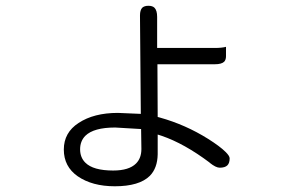

<svg xmlns="http://www.w3.org/2000/svg" viewBox="-20 -587 1040 667"><path d="M373 5.4Q303.7 5.4 276.4 -22Q258.3 -40 258.3 -68.4Q258.3 -96.7 276.4 -115.2Q305.7 -144 379.9 -144H380.4L470.2 -138.7L471.2 -69.3Q471.2 -37.6 452.6 -19Q428.2 5.4 373 5.4ZM527.8 -119.6 541.5 -115.2Q620.1 -88.4 708.5 -22V-21.5Q730 -4.4 743.2 -4.4Q761.7 -4.4 770 -12.7Q777.8 -20.5 777.8 -37.1Q777.8 -45.4 763.2 -59.6Q744.1 -78.6 703.1 -104.5Q624.5 -153.8 535.2 -178.7L527.8 -180.7L526.9 -363.8H726.6Q749.5 -363.8 758.8 -372.6Q765.1 -379.4 765.1 -391.6V-424.3Q750 -420.4 726.6 -420.4H525.9V-528.3Q525.9 -550.8 516.6 -560.1Q509.8 -566.9 495.6 -566.9Q481.4 -566.9 474.1 -560.1Q466.3 -551.8 466.3 -533.2L469.2 -191.4L389.6 -194.8Q305.7 -194.8 252.9 -159.7Q201.7 -126.5 201.7 -67.4Q201.7 -8.3 250 25.4Q300.3 60.1 378.9 60.1Q463.9 60.1 500.5 23.9Q526.9 -2.9 527.8 -50.8Z"/></svg>

Font: YuPearl-ExtraLight
Style: ExtraLight
Weight: 200
Designer: Max Yao
Foundry: Max-Everyday
Version: Version 1.011; ttfautohint (v1.8.3)